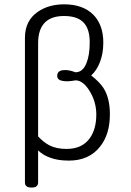

<svg xmlns="http://www.w3.org/2000/svg" viewBox="-20 -722 603 883"><path d="M94.7 117.2Q94.7 140.6 125 140.6Q155.3 140.6 155.3 117.2V-30.3Q178.7 -7.8 210 2.9Q245.1 16.6 296.9 16.6Q389.6 16.6 440.4 -47.9Q485.4 -104.5 485.4 -196.3Q485.4 -269.5 457 -315.4Q440.4 -342.8 399.4 -375Q424.8 -398.4 438.5 -433.6Q455.1 -473.6 455.1 -526.4Q455.1 -607.4 409.2 -654.3Q361.3 -702.1 275.4 -702.1Q204.1 -702.1 154.3 -668Q94.7 -627 94.7 -548.8ZM155.3 -523.4Q155.3 -590.8 190.4 -622.1Q219.7 -648.4 274.4 -648.4Q338.9 -648.4 367.2 -615.2Q392.6 -585.9 392.6 -527.3Q392.6 -468.8 377.9 -432.6Q361.3 -389.6 327.1 -389.6Q293.9 -402.3 270.5 -399.4Q243.2 -396.5 243.2 -373Q243.2 -353.5 269.5 -349.6Q292 -345.7 327.1 -352.5Q362.3 -352.5 392.6 -302.7Q422.9 -252.9 422.9 -195.3Q422.9 -127.9 392.6 -85.9Q357.4 -37.1 286.1 -37.1Q239.3 -37.1 207 -53.7Q180.7 -67.4 155.3 -94.7Z"/></svg>

Font: Gulim
Style: Regular
Weight: 400
Version: Version 2.21